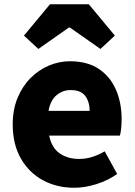

<svg xmlns="http://www.w3.org/2000/svg" viewBox="-20 -872 636 906"><path d="M330 14Q248 14 182.5 -21.5Q117 -57 78.5 -124Q40 -191 40 -285Q40 -354 62.5 -409Q85 -464 123.5 -503Q162 -542 210.5 -562.5Q259 -583 310 -583Q392 -583 446 -547Q500 -511 527 -449Q554 -387 554 -309Q554 -285 551.5 -264Q549 -243 546 -232H212Q224 -174 262 -148Q300 -122 354 -122Q413 -122 474 -158L533 -51Q489 -20 434.5 -3Q380 14 330 14ZM209 -349H403Q403 -391 382.5 -419Q362 -447 313 -447Q276 -447 247 -423Q218 -399 209 -349ZM93 -704 216 -852H399L522 -704L454 -641L310 -742H305L161 -641Z"/></svg>

Font: Source Han Sans TC Heavy
Style: Regular
Weight: 900
Designer: Ryoko NISHIZUKA Ë•øÂ°öÊ∂ºÂ≠ê (kana, bopomofo & ideographs); Paul D. Hunt (Latin, Greek & Cyrillic); Sandoll Communicatio
Foundry: Adobe
Version: Version 2.004;hotconv 1.0.118;makeotfexe 2.5.65603